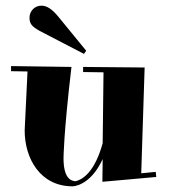

<svg xmlns="http://www.w3.org/2000/svg" viewBox="-20 -625 602 677"><path d="M273 -389V-371L345 -370L342 -120C315 -22 274 8 246 14C228 13 204 1 204 -67C204 -67 204 -152 232 -389L19 -392V-374L77 -373L67 -165C67 -66 122 32 236 32C236 32 298 32 342 -64L341 16L531 -1L529 -19L478 -14L490 -387ZM276 -435 284 -446 185 -567C164 -592 146 -605 126 -605C102 -605 84 -586 84 -562C84 -539 96 -530 118 -517Z"/></svg>

Font: Purple Purse
Style: Regular
Weight: 400
Designer: Astigmatic (AOETI)
Foundry: Astigmatic (AOETI)
Version: Version 1.000